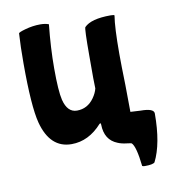

<svg xmlns="http://www.w3.org/2000/svg" viewBox="-69 -489 637 694"><g transform="rotate(-10 249.5 -142.0)"><path d="M390 -59V-60Q390 -85 389 -159Q387 -232 387 -272Q387 -370 394 -412Q394 -415 380 -415Q308 -415 283 -389Q279 -385 279 -284Q279 -247 279 -202Q280 -156 280 -165Q276 -148 264 -131Q240 -97 201 -97Q166 -97 154 -145Q146 -178 146 -261Q146 -337 155 -422Q142 -427 124 -427Q96 -427 68 -419Q43 -412 43 -408Q40 -360 40 -298Q40 -141 56 -79Q82 19 161 19Q224 19 273 -36Q273 -36 272 -35Q274 -37 276 -37Q278 -37 278 -32Q279 25 325 43Q339 49 358 51Q374 53 375 54Q390 68 398 141Q401 143 408 143Q437 143 444 136Q476 73 476 -38Q476 -57 427 -57Z"/></g></svg>

Font: Bubblegum Sans
Style: Regular
Weight: 400
Designer: Angel Koziupa and Alejandro Paul
Foundry: Angel Koziupa and Alejandro Paul
Version: Version 1.001